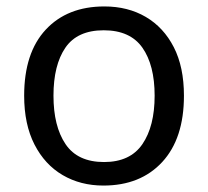

<svg xmlns="http://www.w3.org/2000/svg" viewBox="-20 -566 645 596"><path d="M551 -269Q551 -136 483.5 -63Q416 10 301 10Q230 10 174.5 -22.5Q119 -55 87 -117.5Q55 -180 55 -269Q55 -402 122 -474Q189 -546 304 -546Q377 -546 432.5 -513.5Q488 -481 519.5 -419.5Q551 -358 551 -269ZM146 -269Q146 -174 183.5 -118.5Q221 -63 303 -63Q384 -63 422 -118.5Q460 -174 460 -269Q460 -364 422 -418Q384 -472 302 -472Q220 -472 183 -418Q146 -364 146 -269Z"/></svg>

Font: Noto Sans Palmyrene
Style: Regular
Weight: 400
Designer: Monotype Design Team
Foundry: Monotype Imaging Inc.
Version: Version 2.001; ttfautohint (v1.8.4.7-5d5b)